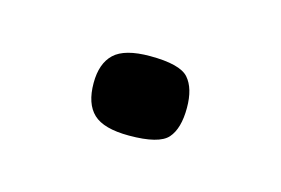

<svg xmlns="http://www.w3.org/2000/svg" viewBox="-30 -105 236 161"><g transform="rotate(15 87.5 -24.5)"><path d="M128 -25Q128 -7 120.5 1.5Q113 10 87 10Q65 10 56 1.5Q47 -7 47 -25Q47 -42 56 -50.5Q65 -59 87 -59Q113 -59 120.5 -50.5Q128 -42 128 -25Z"/></g></svg>

Font: Glory
Style: Regular
Weight: 400
Designer: Robert Leuschke
Foundry: Robert Leuschke
Version: Version 1.011